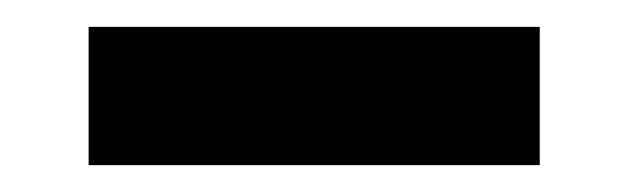

<svg xmlns="http://www.w3.org/2000/svg" viewBox="-20 -354 467 143"><path d="M46 -334H382V-231H46Z"/></svg>

Font: Murecho SemiBold
Style: Regular
Weight: 600
Designer: Neil Summerour
Foundry: Positype
Version: Version 1.010; ttfautohint (v1.8.3)